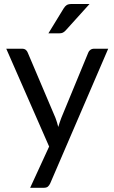

<svg xmlns="http://www.w3.org/2000/svg" viewBox="-20 -744 556 936"><path d="M507.5 -506.5 225 149.5Q220.5 159.5 213.8 165.5Q207 171.5 193 171.5H127L219.5 -29.5L10.5 -506.5H87.5Q99 -506.5 105.8 -500.8Q112.5 -495 115 -488L250.5 -169Q258.5 -148 264 -125Q271 -148.5 279 -169.5L410.5 -488Q413.5 -496 420.8 -501.2Q428 -506.5 437 -506.5ZM416.5 -724.5 300 -595.5Q293 -588 286.2 -584.8Q279.5 -581.5 269 -581.5H216L290 -702.5Q297 -714 305.2 -719.2Q313.5 -724.5 329.5 -724.5Z"/></svg>

Font: Lato-Regular
Style: Regular
Weight: 400
Designer: Lukasz Dziedzic with Adam Twardoch and Botio Nikoltchev
Foundry: tyPoland Lukasz Dziedzic
Version: Version 2.015; 2015-08-06; http://www.latofonts.com/